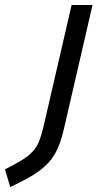

<svg xmlns="http://www.w3.org/2000/svg" viewBox="-84 -519 392 772"><path d="M204 -499H288L174 -5Q163 43 148.5 76.5Q134 110 110 136Q86 162 49.5 184.5Q13 207 -43 233L-64 162Q-22 141 4.5 124.5Q31 108 47.5 90Q64 72 73 49.5Q82 27 90 -6Z"/></svg>

Font: Panefresco 500wt
Style: Italic
Weight: 700
Foundry: Campivisivi & Chank Co
Version: Version 1.000